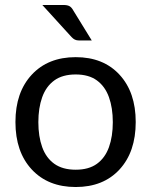

<svg xmlns="http://www.w3.org/2000/svg" viewBox="-20 -744 607 771"><path d="M284 7Q173 7 107.5 -63.5Q42 -134 42 -254Q42 -373.5 107.5 -444Q173 -514.5 284 -514.5Q395 -514.5 460 -444Q525 -373.5 525 -254Q525 -134 460 -63.5Q395 7 284 7ZM284 -62.5Q336.5 -62.5 369.2 -86.2Q402 -110 417.5 -153Q433 -196 433 -253.5Q433 -310.5 417.5 -353.8Q402 -397 369.2 -421Q336.5 -445 284 -445Q231 -445 198 -421Q165 -397 149.5 -353.8Q134 -310.5 134 -253.5Q134 -196 149.5 -153Q165 -110 198.2 -86.2Q231.5 -62.5 284 -62.5ZM348.5 -581.5H297.5Q287.5 -581.5 280.8 -584.8Q274 -588 267 -595.5L150 -724H234.5Q250.5 -724 259 -719.2Q267.5 -714.5 274 -702.5Z"/></svg>

Font: Verano Sans
Style: Regular
Weight: 400
Designer: Lukasz Dziedzic with Adam Twardoch and Botio Nikoltchev
Foundry: tyPoland Lukasz Dziedzic
Version: Version 3.001;December 28, 2019;FontCreator 12.0.0.2547 64-b